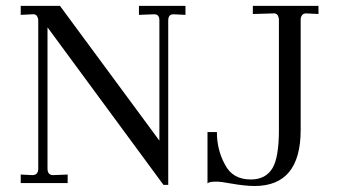

<svg xmlns="http://www.w3.org/2000/svg" viewBox="-20 -617 1143 647"><path d="M605 -597.2V-566.9L565.9 -568.8H564Q546.9 -568.8 546.9 -547.9V5.9H530.8L140.1 -524.9V-48.8Q140.1 -26.9 159.2 -26.9L208 -28.8V0H49.8V-28.8L88.9 -26.9Q108.9 -26.9 108.9 -48.8V-547.9Q108.9 -555.7 104 -564Q97.7 -570.3 88.9 -568.8L49.8 -566.9V-597.2H182.1L517.1 -143.1V-548.8Q517.1 -568.8 500 -568.8H497.1L448.2 -566.9V-597.2ZM679.2 -171.9H710.9Q710.9 -112.3 737.8 -63Q763.2 -12.2 825.2 -12.2Q875 -12.2 897.9 -49.8Q919.9 -85.9 919.9 -179.2V-550.8Q919.9 -558.6 915 -566.9Q908.7 -573.2 900.9 -571.8L832 -569.8V-597.2H1053.2V-569.8L1013.2 -571.8H1011.2Q1002.4 -571.8 998 -565.9Q993.2 -559.6 993.2 -551.8V-179.2Q993.2 9.8 837.9 9.8Q805.7 9.8 755.9 1Q722.7 -4.9 713.9 -4.9H706.1Q685.1 -4.9 679.2 1Z"/></svg>

Font: Unna Light
Style: Regular
Weight: 300
Designer: Jorge de Buen Unna
Foundry: Omnibus-Type
Version: Version 2.007;PS 002.007;hotconv 1.0.88;makeotf.lib2.5.64775